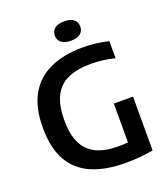

<svg xmlns="http://www.w3.org/2000/svg" viewBox="-166 -1056 1032 1179"><g transform="rotate(-20 349.5 -466.0)"><path d="M453.5 7.5Q318 7.5 227.5 -32.8Q137 -73 91.2 -156.2Q45.5 -239.5 45.5 -368.5Q45.5 -498.5 92.5 -582.8Q139.5 -667 229 -708.2Q318.5 -749.5 445 -749.5Q488 -749.5 529.5 -744.5Q571 -739.5 611.5 -729.5V-618Q570.5 -628.5 532.5 -633Q494.5 -637.5 456 -637.5Q366.5 -637.5 306.5 -611Q246.5 -584.5 216 -525Q185.5 -465.5 185.5 -367Q185.5 -274 214 -215.8Q242.5 -157.5 300 -130.5Q357.5 -103.5 443.5 -103.5Q475.5 -103.5 506 -106Q536.5 -108.5 562.5 -113L506 -62V-360H631.5V-8Q584 0 540.5 3.8Q497 7.5 453.5 7.5ZM391.5 -812.5Q351 -812.5 329.8 -829.2Q308.5 -846 308.5 -875.5Q308.5 -905.5 329.8 -922.2Q351 -939 391.5 -939Q432.5 -939 453.5 -922.2Q474.5 -905.5 474.5 -875.5Q474.5 -846 453.5 -829.2Q432.5 -812.5 391.5 -812.5Z"/></g></svg>

Font: Encode Sans SC SemiBold
Style: Regular
Weight: 600
Version: Version 3.002